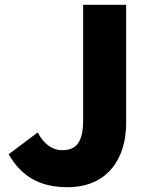

<svg xmlns="http://www.w3.org/2000/svg" viewBox="-20 -765 626 799"><path d="M261 14C428 14 505 -106 505 -252V-745H326V-266C326 -169 295 -140 237 -140C201 -140 163 -163 137 -214L16 -123C69 -31 145 14 261 14Z"/></svg>

Font: Noto Sans CJK TC Black
Style: Regular
Weight: 900
Designer: Ryoko NISHIZUKA 西塚涼子 (kana, bopomofo & ideographs); Paul D. Hunt (Latin, Greek & Cyrillic); Sandoll Communications 산돌커뮤니
Foundry: Adobe
Version: Version 2.004;hotconv 1.0.118;makeotfexe 2.5.65603